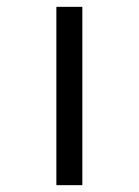

<svg xmlns="http://www.w3.org/2000/svg" viewBox="-20 -542 407 562"><path d="M145 0V-522H221V0Z"/></svg>

Font: Lexend Giga Light
Style: Regular
Weight: 300
Version: Version 1.007